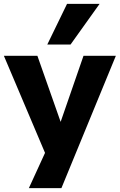

<svg xmlns="http://www.w3.org/2000/svg" viewBox="-26 -791 618 991"><path d="M123 180 228 -49V49L-6 -503H167L287 -162L405 -503H572L291 180ZM218 -561 320 -771H488L338 -561Z"/></svg>

Font: Nunito Sans 7pt ExtraBold
Style: Regular
Weight: 800
Designer: Vernon Adams
Foundry: Vernon Adams
Version: Version 3.101;gftools[0.9.27]